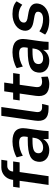

<svg xmlns="http://www.w3.org/2000/svg" viewBox="1056 -1815 769 2921"><g transform="rotate(-90 1440.5 -354.5)"><path d="M220.7 0 283.7 -440.4H430.7L444.8 -539.1H291.5L293.9 -557.1C299.8 -597.7 334 -628.4 375 -628.4H457L470.2 -718.8H352.5C258.3 -718.8 180.7 -649.9 167 -557.1L164.6 -539.1H59.1L44.9 -440.4H150.4L87.4 0Z M616.2 10.7C692.4 10.7 752.9 -25.4 786.1 -83C783.7 -55.2 784.2 -27.3 787.6 0H907.2C908.2 -47.9 913.1 -96.2 919.9 -143.6L947.3 -336.9C968.8 -485.8 898.9 -549.3 749 -549.3C668.5 -549.3 568.8 -523.9 507.3 -484.9L531.7 -392.1C596.2 -429.7 664.1 -448.2 728.5 -448.2C802.7 -448.2 832.5 -421.4 822.8 -350.6L817.9 -316.9H773.4C535.2 -316.9 455.6 -269 440.4 -162.1C426.3 -64 496.1 10.7 616.2 10.7ZM657.2 -83C595.7 -83 563.5 -115.2 570.3 -165C578.1 -219.7 620.6 -244.6 763.7 -244.6H807.6L802.2 -210C791 -131.3 728.5 -83 657.2 -83Z M1248 0H1296.4L1319.8 -98.6H1268.1C1211.4 -98.6 1189.5 -132.8 1197.3 -189L1272.9 -718.8H1139.2L1066.4 -206.5C1047.4 -73.7 1093.3 0 1248 0Z M1622.1 10.7C1662.6 10.7 1707 0.5 1736.3 -13.7L1730.5 -111.3C1706.5 -104.5 1683.6 -98.6 1660.6 -98.6C1592.8 -98.6 1567.9 -132.8 1577.6 -201.2L1611.3 -439.5H1774.9L1789.1 -539.1H1626L1645 -674.8H1511.7L1492.2 -539.1H1387.2L1373 -439.5H1478L1442.9 -193.4C1423.8 -59.1 1483.4 10.7 1622.1 10.7Z M1973.1 10.7C2049.3 10.7 2109.9 -25.4 2143.1 -83C2140.6 -55.2 2141.1 -27.3 2144.5 0H2264.2C2265.1 -47.9 2270 -96.2 2276.9 -143.6L2304.2 -336.9C2325.7 -485.8 2255.9 -549.3 2106 -549.3C2025.4 -549.3 1925.8 -523.9 1864.3 -484.9L1888.7 -392.1C1953.1 -429.7 2021 -448.2 2085.4 -448.2C2159.7 -448.2 2189.5 -421.4 2179.7 -350.6L2174.8 -316.9H2130.4C1892.1 -316.9 1812.5 -269 1797.4 -162.1C1783.2 -64 1853 10.7 1973.1 10.7ZM2014.2 -83C1952.6 -83 1920.4 -115.2 1927.2 -165C1935.1 -219.7 1977.5 -244.6 2120.6 -244.6H2164.6L2159.2 -210C2147.9 -131.3 2085.4 -83 2014.2 -83Z M2594.2 10.7C2729.5 10.7 2831.5 -54.7 2846.7 -159.2C2857.9 -238.3 2812.5 -284.7 2719.2 -303.7L2614.7 -322.3C2569.8 -332.5 2553.7 -353.5 2557.6 -383.8C2563.5 -426.8 2601.6 -455.1 2673.3 -455.1C2731.4 -455.1 2788.1 -435.1 2829.1 -400.4L2880.9 -486.3C2840.8 -527.8 2771.5 -549.3 2688 -549.3C2546.4 -549.3 2449.2 -475.1 2435.1 -378.4C2424.3 -300.8 2465.3 -250.5 2556.6 -232.4L2662.6 -212.9C2709 -202.6 2726.6 -184.1 2722.2 -151.9C2715.8 -108.9 2676.3 -83.5 2610.8 -83.5C2541 -83.5 2471.7 -104.5 2424.3 -140.1L2375 -52.7C2419.4 -13.2 2498.5 10.7 2594.2 10.7Z"/></g></svg>

Font: Winston SemiBold
Style: Italic
Weight: 600
Italic angle: -8.13011°
Designer: Vernon Adams, Kim Jin-seong, David Berlow, Cristiano Sobral
Foundry: The Winston Project Authors
Version: Version 3.004